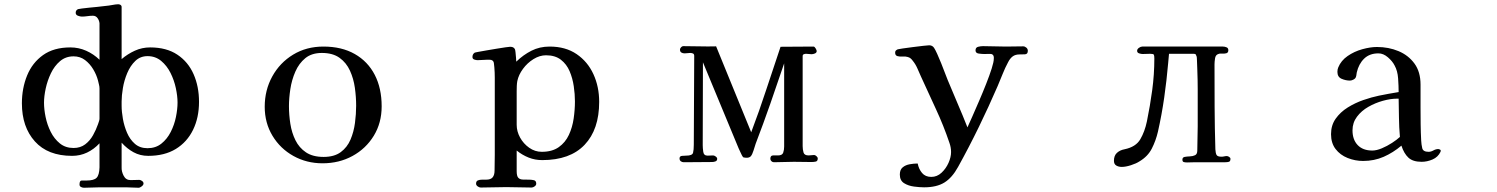

<svg xmlns="http://www.w3.org/2000/svg" viewBox="-20 -761 7040 903"><path d="M448 -344Q448 -354 445.5 -363Q443 -372 441 -382Q434 -409 418.5 -435Q403 -461 380 -478.5Q357 -496 326 -496Q289 -496 262.5 -473.5Q236 -451 219.5 -416.5Q203 -382 195 -345Q187 -308 187 -278Q187 -247 194.5 -210.5Q202 -174 218.5 -141Q235 -108 261.5 -86.5Q288 -65 326 -65Q358 -65 380.5 -82Q403 -99 417.5 -125Q432 -151 441 -177Q443 -184 445.5 -190.5Q448 -197 448 -204ZM815 -279Q815 -309 807 -346.5Q799 -384 782 -418Q765 -452 738 -474.5Q711 -497 674 -497Q640 -497 616.5 -474.5Q593 -452 578.5 -417.5Q564 -383 558 -347Q552 -311 552 -284V-264Q552 -236 558 -202Q564 -168 577.5 -136.5Q591 -105 614.5 -84.5Q638 -64 674 -64Q712 -64 739 -85.5Q766 -107 783 -140.5Q800 -174 807.5 -211Q815 -248 815 -279ZM916 -282Q916 -208 888 -150.5Q860 -93 807 -60.5Q754 -28 677 -28Q639 -28 608 -45Q577 -62 552 -90V26Q551 45 561.5 65.5Q572 86 594 86Q604 86 614.5 85.5Q625 85 635 85Q641 85 648 90Q655 95 655 102Q655 109 646.5 115.5Q638 122 632 122Q617 122 602.5 121Q588 120 574 120H448Q429 120 411 121Q393 122 375 122Q368 122 361 118.5Q354 115 354 107Q354 88 364 88Q374 88 387 88Q422 88 434.5 75Q447 62 448 26V-87Q422 -59 389.5 -43.5Q357 -28 319 -28Q205 -28 144 -96Q83 -164 83 -275Q83 -346 107.5 -406Q132 -466 182.5 -502Q233 -538 311 -538Q350 -538 385 -522.5Q420 -507 448 -480V-651Q447 -664 439 -675.5Q431 -687 417 -687Q404 -687 391 -685Q378 -683 365 -683Q357 -683 346.5 -687Q336 -691 336 -701Q336 -713 347 -718Q350 -719 365 -721Q380 -723 400 -725Q420 -727 436.5 -728.5Q453 -730 458 -731Q492 -734 523 -740Q527 -741 536 -741Q541 -741 546 -738.5Q551 -736 552 -730V-483Q580 -507 614 -522.5Q648 -538 686 -538Q763 -538 814 -504Q865 -470 890.5 -412Q916 -354 916 -282Z M1655 -264Q1655 -305 1649 -348Q1643 -391 1626 -428.5Q1609 -466 1577 -489Q1545 -512 1494 -512Q1446 -512 1416 -487.5Q1386 -463 1369 -424Q1352 -385 1345.5 -342Q1339 -299 1339 -262Q1339 -221 1345.5 -179Q1352 -137 1369.5 -101.5Q1387 -66 1419 -44.5Q1451 -23 1502 -23Q1552 -23 1582.5 -45.5Q1613 -68 1628.5 -104.5Q1644 -141 1649.5 -183Q1655 -225 1655 -264ZM1775 -261Q1775 -183 1738 -122.5Q1701 -62 1638 -27.5Q1575 7 1497 7Q1422 7 1360 -27.5Q1298 -62 1261.5 -122.5Q1225 -183 1225 -259Q1225 -337 1260.5 -401.5Q1296 -466 1358.5 -504Q1421 -542 1501 -542Q1587 -542 1648.5 -507Q1710 -472 1742.5 -409Q1775 -346 1775 -261Z M2684 -284Q2684 -318 2678.5 -355.5Q2673 -393 2659 -426Q2645 -459 2618 -480Q2591 -501 2548 -501Q2518 -501 2489 -483Q2460 -465 2439.5 -437Q2419 -409 2413 -380Q2411 -369 2410.5 -356.5Q2410 -344 2410 -332Q2410 -292 2410 -253Q2410 -214 2410 -174Q2410 -143 2426 -114Q2442 -85 2469 -66Q2496 -47 2528 -47Q2577 -47 2608 -69Q2639 -91 2655.5 -126.5Q2672 -162 2678 -203.5Q2684 -245 2684 -284ZM2798 -282Q2798 -152 2729.5 -80Q2661 -8 2530 -8Q2496 -8 2466 -20Q2436 -32 2410 -53V44Q2410 67 2417.5 75Q2425 83 2438.5 83.5Q2452 84 2469 84Q2480 84 2491 86.5Q2502 89 2502 103Q2502 110 2494.5 115.5Q2487 121 2480 121Q2450 121 2420.5 120Q2391 119 2361 119Q2331 119 2301 120Q2271 121 2241 121Q2234 121 2226.5 115.5Q2219 110 2219 103Q2219 91 2227.5 87.5Q2236 84 2247.5 84Q2259 84 2266 84Q2288 84 2297 73Q2306 62 2306 41Q2306 22 2306.5 4Q2307 -14 2307 -33V-346Q2307 -371 2307 -395.5Q2307 -420 2305 -444Q2304 -452 2303 -462.5Q2302 -473 2295 -477Q2291 -480 2282.5 -480Q2274 -480 2269 -480Q2259 -480 2248 -479Q2237 -478 2226 -478Q2219 -478 2210.5 -481Q2202 -484 2202 -493Q2202 -506 2212 -513Q2213 -514 2229 -517Q2245 -520 2268.5 -524Q2292 -528 2316 -532Q2340 -536 2357.5 -538.5Q2375 -541 2379 -541Q2386 -541 2391.5 -539Q2397 -537 2401 -531Q2403 -529 2404.5 -515.5Q2406 -502 2407 -488.5Q2408 -475 2408 -471Q2441 -503 2479.5 -522.5Q2518 -542 2565 -542Q2640 -542 2692 -506.5Q2744 -471 2771 -412Q2798 -353 2798 -282Z M3826 -16Q3826 -3 3816.5 -1Q3807 1 3797 1Q3776 1 3755.5 0.5Q3735 0 3714 0Q3691 0 3667 1Q3643 2 3620 2Q3613 2 3608 -3Q3603 -8 3603 -14Q3603 -30 3616 -30Q3629 -30 3639 -30Q3659 -30 3663.5 -43Q3668 -56 3668 -72V-463Q3636 -368 3603 -273.5Q3570 -179 3534 -85Q3530 -73 3524 -53.5Q3518 -34 3511 -26Q3507 -22 3502 -20.5Q3497 -19 3492 -19Q3488 -19 3484 -19.5Q3480 -20 3476 -21Q3474 -22 3469 -31Q3464 -40 3460 -50Q3456 -60 3454 -63L3286 -468Q3286 -371 3285.5 -273.5Q3285 -176 3285 -78Q3285 -65 3287.5 -47Q3290 -29 3308 -29Q3315 -29 3321 -29.5Q3327 -30 3334 -30Q3339 -30 3346 -25Q3353 -20 3353 -14Q3353 -5 3345 -2Q3337 1 3329 1L3196 2Q3188 2 3182 -2.5Q3176 -7 3176 -16Q3176 -27 3188 -28Q3200 -29 3207 -29Q3236 -29 3239.5 -42.5Q3243 -56 3243 -80Q3243 -185 3244 -289.5Q3245 -394 3245 -498Q3245 -507 3239 -509.5Q3233 -512 3226 -512Q3219 -512 3213 -511Q3207 -510 3200 -510Q3191 -510 3184.5 -514Q3178 -518 3178 -528Q3178 -533 3183 -538.5Q3188 -544 3193 -544Q3232 -544 3270.5 -543Q3309 -542 3348 -543L3513 -139Q3551 -239 3584 -340Q3617 -441 3651 -541Q3689 -541 3728 -541.5Q3767 -542 3806 -542Q3811 -542 3816 -533.5Q3821 -525 3821 -521Q3821 -513 3812.5 -509.5Q3804 -506 3797 -506Q3790 -506 3784 -507Q3778 -508 3771 -508Q3766 -508 3760.5 -506Q3755 -504 3755 -497V-74Q3755 -58 3759 -44Q3763 -30 3783 -30Q3790 -30 3796 -31Q3802 -32 3809 -32Q3814 -32 3820 -26.5Q3826 -21 3826 -16Z M4814 -522Q4814 -506 4800 -505.5Q4786 -505 4775 -505Q4755 -505 4742.5 -495.5Q4730 -486 4721 -468Q4707 -442 4695.5 -413Q4684 -384 4672 -356Q4630 -259 4583.5 -163.5Q4537 -68 4486 24Q4458 75 4421.5 97.5Q4385 120 4326 120Q4306 120 4279 116.5Q4252 113 4232 100.5Q4212 88 4212 60Q4212 37 4225.5 26Q4239 15 4258.5 11.5Q4278 8 4296 8Q4301 34 4316.5 52.5Q4332 71 4360 71Q4387 71 4408 51.5Q4429 32 4441 5Q4453 -22 4453 -46Q4453 -68 4445 -90Q4418 -170 4382 -247.5Q4346 -325 4311 -402Q4303 -420 4294.5 -439.5Q4286 -459 4273 -475Q4268 -482 4262.5 -486.5Q4257 -491 4249 -493Q4240 -496 4226 -495Q4212 -494 4201 -497Q4190 -500 4190 -513Q4190 -520 4193 -523Q4196 -526 4202 -529Q4204 -530 4225 -533Q4246 -536 4273 -539.5Q4300 -543 4322.5 -545.5Q4345 -548 4350 -548Q4365 -548 4373 -536Q4379 -527 4388 -507Q4397 -487 4406.5 -463.5Q4416 -440 4424 -418.5Q4432 -397 4437 -385Q4460 -329 4484 -273.5Q4508 -218 4530 -162Q4538 -179 4552.5 -212Q4567 -245 4584.5 -285.5Q4602 -326 4618 -366.5Q4634 -407 4644 -438.5Q4654 -470 4654 -485Q4654 -487 4654 -489Q4654 -491 4654 -493Q4652 -508 4636 -507.5Q4620 -507 4609 -507Q4599 -507 4583.5 -509Q4568 -511 4568 -524Q4568 -538 4580.5 -541Q4593 -544 4603 -544Q4630 -544 4657 -543Q4684 -542 4711 -542Q4731 -542 4751.5 -542.5Q4772 -543 4792 -543Q4800 -543 4807 -537Q4814 -531 4814 -522Z M5767 -14Q5767 -2 5759.5 0Q5752 2 5743 2H5602Q5592 2 5582.5 2.5Q5573 3 5563 3Q5556 3 5548.5 1.5Q5541 0 5541 -10Q5541 -21 5551.5 -23Q5562 -25 5576 -25.5Q5590 -26 5600.5 -31Q5611 -36 5611 -53Q5611 -82 5612 -110.5Q5613 -139 5613 -167V-315Q5613 -321 5613 -340.5Q5613 -360 5612.5 -385.5Q5612 -411 5611 -435.5Q5610 -460 5609.5 -476.5Q5609 -493 5608 -495Q5606 -501 5604 -504.5Q5602 -508 5594 -508H5478Q5477 -497 5476 -486Q5475 -475 5474 -464Q5467 -383 5455.5 -302.5Q5444 -222 5426 -142Q5416 -99 5397 -62Q5378 -25 5339 -2Q5324 8 5299 16Q5274 24 5256 24Q5241 24 5230 17.5Q5219 11 5219 -5Q5219 -29 5233 -42Q5247 -55 5269 -59Q5322 -70 5343 -106Q5364 -142 5374 -190Q5389 -263 5399 -337Q5409 -411 5409 -486Q5409 -500 5406.5 -504Q5404 -508 5389 -508Q5381 -508 5372 -507.5Q5363 -507 5354 -507Q5347 -507 5337.5 -510Q5328 -513 5328 -522Q5328 -530 5336.5 -536Q5345 -542 5352 -542H5732Q5740 -542 5748.5 -538.5Q5757 -535 5757 -525Q5757 -513 5747.5 -510.5Q5738 -508 5727 -509Q5716 -510 5710 -507Q5697 -503 5694.5 -486.5Q5692 -470 5692 -458Q5692 -358 5692.5 -258.5Q5693 -159 5696 -59Q5697 -41 5701.5 -32.5Q5706 -24 5725 -24Q5731 -24 5737.5 -25.5Q5744 -27 5750 -27Q5755 -27 5761 -23Q5767 -19 5767 -14Z M6564 -117Q6560 -162 6559.5 -207Q6559 -252 6558 -297H6551Q6520 -297 6484 -287Q6448 -277 6415.5 -258.5Q6383 -240 6362 -212Q6341 -184 6341 -148Q6341 -104 6365.5 -78.5Q6390 -53 6434 -53Q6454 -53 6479 -63.5Q6504 -74 6527 -89Q6550 -104 6564 -117ZM6756 -53Q6756 -49 6755 -47Q6743 -22 6717.5 -11Q6692 0 6666 0Q6625 0 6604 -19.5Q6583 -39 6571 -76Q6532 -43 6487.5 -23.5Q6443 -4 6391 -4Q6353 -4 6318 -18Q6283 -32 6261.5 -60Q6240 -88 6240 -130Q6240 -172 6262 -203Q6284 -234 6318.5 -255.5Q6353 -277 6392 -290.5Q6431 -304 6465 -311Q6488 -316 6511.5 -320Q6535 -324 6558 -328Q6558 -356 6555.5 -392Q6553 -428 6539 -453Q6529 -473 6507.5 -491.5Q6486 -510 6463 -510Q6421 -510 6395.5 -485Q6370 -460 6361 -420Q6360 -416 6359.5 -410Q6359 -404 6357 -399Q6355 -392 6346 -387Q6337 -382 6329 -382Q6309 -382 6289.5 -390.5Q6270 -399 6270 -423Q6270 -435 6274 -444Q6287 -476 6318 -497.5Q6349 -519 6387 -529.5Q6425 -540 6456 -540Q6511 -540 6557.5 -520.5Q6604 -501 6632.5 -462Q6661 -423 6661 -363Q6661 -336 6661 -308.5Q6661 -281 6661 -254Q6661 -215 6661.5 -176.5Q6662 -138 6664 -100Q6665 -81 6669 -64Q6673 -47 6699 -47Q6710 -47 6721.5 -53.5Q6733 -60 6745 -60Q6747 -60 6751.5 -58Q6756 -56 6756 -53Z"/></svg>

Font: Kaisei Tokumin Medium
Style: Regular
Weight: 500
Designer: Font-Kai, 金井和夫
Foundry: KAZUO KANAI
Version: Version 5.003